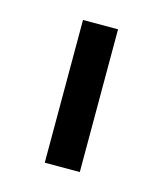

<svg xmlns="http://www.w3.org/2000/svg" viewBox="-64 -656 367 434"><g transform="rotate(15 120.0 -439.0)"><path d="M79 -606H161V-272H79Z"/></g></svg>

Font: IBM Plex Sans Hebrew
Style: Regular
Weight: 400
Designer: Mike Abbink, Paul van der Laan, Pieter van Rosmalen, Yanek Iontef
Foundry: Bold Monday
Version: Version 1.2